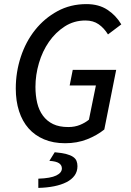

<svg xmlns="http://www.w3.org/2000/svg" viewBox="-20 -687 640 937"><path d="M298 12Q240 12 195 -7Q150 -26 119.5 -60.5Q89 -95 73 -144.5Q57 -194 57 -255Q57 -335 81.5 -409.5Q106 -484 151.5 -541Q197 -598 260.5 -632.5Q324 -667 402 -667Q462 -667 504 -639.5Q546 -612 572 -568L507 -519Q488 -550 461.5 -568.5Q435 -587 397 -587Q341 -587 296 -558Q251 -529 219 -483Q187 -437 170 -379Q153 -321 153 -263Q153 -221 161.5 -185Q170 -149 189.5 -122.5Q209 -96 239 -81.5Q269 -67 313 -67Q345 -67 370.5 -77.5Q396 -88 414 -103L448 -270H320L335 -346H547L489 -55Q453 -26 404.5 -7Q356 12 298 12ZM167 230V185Q227 183 254.5 169.5Q282 156 282 135Q282 119 268 109.5Q254 100 221 98L247 56Q281 59 302.5 64.5Q324 70 336.5 78.5Q349 87 353.5 98.5Q358 110 358 124Q358 150 344 169.5Q330 189 304.5 202Q279 215 244 222Q209 229 167 230Z"/></svg>

Font: Source Code Pro Medium
Style: Italic
Weight: 500
Italic angle: -11°
Monospace: yes
Designer: Paul D. Hunt, Teo Tuominen
Foundry: Adobe Systems Incorporated
Version: Version 1.050;PS 1.000;hotconv 16.6.51;makeotf.lib2.5.65220